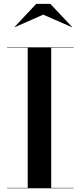

<svg xmlns="http://www.w3.org/2000/svg" viewBox="-20 -1002 430 1022"><path d="M210 -924 362 -857.5 363 -859 248 -981.5H173L58 -859L59 -857.5ZM17.5 -2V0H372.5V-2H252.5V-748H372.5V-750H17.5V-748H127.5V-2Z"/></svg>

Font: Bodoni* 96pt Medium
Style: Regular
Weight: 500
Version: Version 2.3